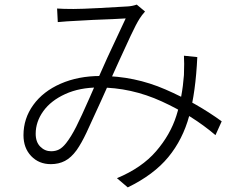

<svg xmlns="http://www.w3.org/2000/svg" viewBox="-20 -759 1040 834"><path d="M299 -720Q333 -720 409.5 -724Q486 -728 533 -731Q554 -732 574 -739L610 -709Q595 -692 587 -679Q572 -656 547.5 -603.5Q523 -551 497 -494L454 -399L419 -321Q377 -228 355.5 -182.5Q334 -137 313 -107Q289 -74 262 -60Q235 -46 201 -46Q149 -46 115.5 -81Q82 -116 82 -172Q82 -244 124.5 -303Q167 -362 243.5 -395.5Q320 -429 417 -429Q564 -429 698.5 -370.5Q833 -312 943 -232L916 -172Q815 -258 682.5 -318.5Q550 -379 409 -379Q326 -379 263.5 -350.5Q201 -322 168 -276Q135 -230 135 -178Q135 -142 155 -122Q175 -102 202 -102Q221 -102 236 -109.5Q251 -117 267 -137Q289 -165 311 -208.5Q333 -252 369 -334Q385 -371 401 -407Q424 -459 447 -510Q509 -644 526 -679L470 -676Q381 -673 302 -668Q275 -667 231 -663L228 -722Q253 -720 299 -720ZM535 55 488 15Q596 -30 658 -102Q720 -174 746 -256Q772 -338 779 -433Q781 -488 779 -517L837 -511Q830 -359 802 -256Q774 -153 711 -76.5Q648 0 535 55Z"/></svg>

Font: 寒蝉端黑体 Light
Style: Regular
Weight: 300
Designer: ChillDuanSans {Warren2060}; 
Source Han Sans {Ryoko NISHIZUKA 西塚涼子 (kana, bopomofo & ideographs); Paul D. Hunt (Latin, G
Foundry: ChillType&Adobe
Version: Version 1.300;Glyphs 3.3 (3306)